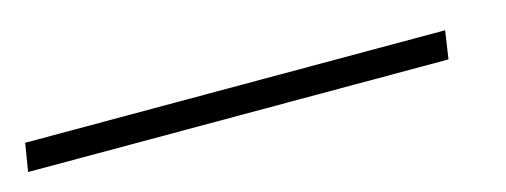

<svg xmlns="http://www.w3.org/2000/svg" viewBox="-73 -52 593 225"><g transform="rotate(-15 223.0 61.0)"><path d="M461 44.5 456 78.5H-54L-48.5 44.5Z"/></g></svg>

Font: Merriweather 24pt SemiCondensed Light
Style: Italic
Weight: 300
Width: 4
Italic angle: -7.8°
Designer: Eben Sorkin
Foundry: Eben Sorkin
Version: Version 2.101